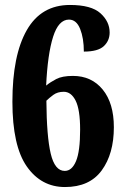

<svg xmlns="http://www.w3.org/2000/svg" viewBox="-20 -744 501 774"><path d="M242 10Q146 10 88 -73Q30 -156 30 -334Q30 -521 88 -622.5Q146 -724 262 -724Q348 -724 385 -690.5Q422 -657 422 -613Q422 -580 398.5 -558Q375 -536 318 -536Q318 -590 303 -627.5Q288 -665 258 -665Q216 -665 194 -595.5Q172 -526 166 -399Q183 -413 207 -425.5Q231 -438 274 -438Q349 -438 394 -383Q439 -328 439 -231Q439 -124 390 -57Q341 10 242 10ZM241 -55Q270 -55 286.5 -94.5Q303 -134 303 -221Q303 -302 285 -338Q267 -374 237 -374Q212 -374 195 -361.5Q178 -349 167 -338Q168 -194 184.5 -124.5Q201 -55 241 -55Z"/></svg>

Font: Noto Serif Ethiopic ExtraCondensed ExtraBold
Style: Regular
Weight: 800
Width: 2
Designer: Monotype Design Team
Foundry: Monotype Imaging Inc.
Version: Version 2.102; ttfautohint (v1.8.4.7-5d5b)